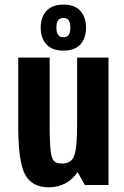

<svg xmlns="http://www.w3.org/2000/svg" viewBox="-20 -789 529 819"><path d="M191.8 -543.4H57.8V-249Q57.8 -98.6 87.1 -44.3Q116.4 10 188.6 10Q227.2 10 258.2 -6.5Q289.2 -23 311 -54.8L342 0H442.8V-543.4H309V-262Q309 -156.4 296.4 -123.9Q283.8 -91.4 244.6 -91.4Q227.8 -91.4 217.1 -96.8Q206.4 -102.2 201 -120.2Q195.6 -138.2 193.7 -172.6Q191.8 -207 191.8 -264.2ZM250.6 -573Q298.2 -573 322.6 -599.3Q347 -625.6 347 -671.2Q347 -716 322.6 -742.7Q298.2 -769.4 250.6 -769.4Q203.2 -769.4 178.4 -742.7Q153.6 -716 153.6 -671.2Q153.6 -625.6 178.4 -599.3Q203.2 -573 250.6 -573ZM250.6 -630Q236 -630 228.3 -639.6Q220.6 -649.2 220.6 -671.2Q220.6 -693.2 228.3 -702.8Q236 -712.4 250.6 -712.4Q265.2 -712.4 272.6 -702.8Q280 -693.2 280 -671.2Q280 -649.2 272.6 -639.6Q265.2 -630 250.6 -630Z"/></svg>

Font: Secuela Light
Style: Regular
Weight: 300
Designer: Fernando Haro
Foundry: deFharo
Version: Version 1.708